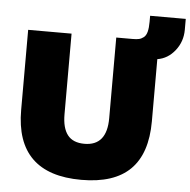

<svg xmlns="http://www.w3.org/2000/svg" viewBox="-57 -883 941 951"><g transform="rotate(5 414.0 -407.5)"><path d="M381.8 12.2Q55.2 12.2 55.2 -307.1V-705.1H271V-304.2Q271 -235.8 297.9 -201.4Q324.7 -167 381.8 -167Q493.2 -167 493.2 -304.2V-705.1H575.2Q594.2 -705.1 606 -707.8Q617.7 -710.4 629.2 -719.2Q640.6 -728 645.8 -747.3Q650.9 -766.6 650.9 -796.9V-827.1H828.1V-772.9Q828.1 -714.4 792.7 -669.4Q757.3 -624.5 705.1 -616.2V-307.1Q705.1 -147 625 -67.4Q544.9 12.2 381.8 12.2Z"/></g></svg>

Font: Mulish ExtraBlack
Style: Regular
Weight: 1000
Designer: Vernon Adams
Foundry: Vernon Adams
Version: Version 3.603; ttfautohint (v1.8.3)